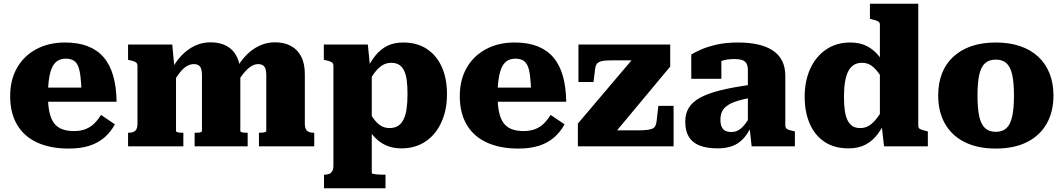

<svg xmlns="http://www.w3.org/2000/svg" viewBox="-20 -778 5656 1021"><path d="M235 -268Q235 -217 243 -181Q251 -145 267.5 -123Q284 -101 310.5 -91Q337 -81 373 -81Q410 -81 436.5 -92Q463 -103 482.5 -122.5Q502 -142 517 -167L591 -117Q569 -76 535.5 -47Q502 -18 455.5 -3Q409 12 345 12Q248 12 178 -20Q108 -52 71 -114.5Q34 -177 34 -267Q34 -353 70.5 -417Q107 -481 173 -516.5Q239 -552 326 -552Q396 -552 447 -532Q498 -512 531.5 -473Q565 -434 582 -374.5Q599 -315 600 -237H187V-312H433L414 -282Q412 -339 407.5 -375Q403 -411 393.5 -430.5Q384 -450 368 -458Q352 -466 330 -466Q307 -466 289.5 -456.5Q272 -447 260 -425Q248 -403 241.5 -364.5Q235 -326 235 -268Z M661 0V-72H663Q686 -72 698.5 -82Q711 -92 711 -120V-428Q711 -438 706.5 -443Q702 -448 693 -451.5Q684 -455 669 -458L661 -460V-541H896L908 -413L916 -414V-81Q916 -78 922 -75.5Q928 -73 936 -72.5Q944 -72 951 -72H955V0ZM1297 0H1015V-72H1018Q1026 -72 1034 -72.5Q1042 -73 1048 -75.5Q1054 -78 1054 -81V-379Q1054 -398 1050 -411Q1046 -424 1036.5 -430.5Q1027 -437 1010 -437Q991 -437 972 -425.5Q953 -414 933 -388Q913 -362 889 -320L892 -407Q914 -450 945.5 -483Q977 -516 1016 -534.5Q1055 -553 1099 -553Q1150 -553 1185.5 -533.5Q1221 -514 1239.5 -476.5Q1258 -439 1258 -384V-81Q1258 -78 1264 -75.5Q1270 -73 1278.5 -72.5Q1287 -72 1294 -72H1297ZM1651 0H1357V-72H1360Q1368 -72 1376.5 -73Q1385 -74 1390.5 -76Q1396 -78 1396 -81V-379Q1396 -398 1392 -411Q1388 -424 1378.5 -430.5Q1369 -437 1352 -437Q1333 -437 1314 -424.5Q1295 -412 1274.5 -387Q1254 -362 1232 -322L1235 -408Q1257 -451 1288.5 -483.5Q1320 -516 1359 -534.5Q1398 -553 1442 -553Q1492 -553 1527.5 -533.5Q1563 -514 1582 -476.5Q1601 -439 1601 -384V-120Q1601 -92 1613.5 -82Q1626 -72 1648 -72H1651Z M2030 223H1703V151H1705Q1720 151 1730.5 146.5Q1741 142 1747 131.5Q1753 121 1753 103V-428Q1753 -438 1748.5 -443Q1744 -448 1734.5 -451.5Q1725 -455 1710 -458L1702 -460V-541H1936L1951 -392L1957 -391V142Q1957 145 1966.5 147Q1976 149 1991 150Q2006 151 2022 151H2030ZM2114 11Q2069 11 2034 -4.5Q1999 -20 1971.5 -49Q1944 -78 1925 -120V-208Q1947 -174 1965 -149Q1983 -124 2003.5 -110.5Q2024 -97 2052 -97Q2077 -97 2095.5 -108Q2114 -119 2125.5 -142Q2137 -165 2142 -198.5Q2147 -232 2147 -277Q2147 -320 2143 -351Q2139 -382 2128.5 -403Q2118 -424 2101.5 -434Q2085 -444 2061 -444Q2034 -444 2012.5 -430.5Q1991 -417 1970.5 -389.5Q1950 -362 1925 -319V-398Q1948 -447 1975.5 -481.5Q2003 -516 2039 -534Q2075 -552 2124 -552Q2199 -552 2251 -517Q2303 -482 2330 -420.5Q2357 -359 2357 -277Q2357 -194 2327.5 -128.5Q2298 -63 2243.5 -26Q2189 11 2114 11Z M2626 -268Q2626 -217 2634 -181Q2642 -145 2658.5 -123Q2675 -101 2701.5 -91Q2728 -81 2764 -81Q2801 -81 2827.5 -92Q2854 -103 2873.5 -122.5Q2893 -142 2908 -167L2982 -117Q2960 -76 2926.5 -47Q2893 -18 2846.5 -3Q2800 12 2736 12Q2639 12 2569 -20Q2499 -52 2462 -114.5Q2425 -177 2425 -267Q2425 -353 2461.5 -417Q2498 -481 2564 -516.5Q2630 -552 2717 -552Q2787 -552 2838 -532Q2889 -512 2922.5 -473Q2956 -434 2973 -374.5Q2990 -315 2991 -237H2578V-312H2824L2805 -282Q2803 -339 2798.5 -375Q2794 -411 2784.5 -430.5Q2775 -450 2759 -458Q2743 -466 2721 -466Q2698 -466 2680.5 -456.5Q2663 -447 2651 -425Q2639 -403 2632.5 -364.5Q2626 -326 2626 -268Z M3244 -64 3231 -85H3380Q3403 -85 3419.5 -87Q3436 -89 3447 -93Q3458 -97 3463.5 -106Q3469 -115 3471 -129L3481 -215H3562V0H3053V-121L3356 -478L3419 -457H3235Q3212 -457 3195.5 -455.5Q3179 -454 3168.5 -449.5Q3158 -445 3152.5 -436.5Q3147 -428 3145 -414L3136 -342H3056V-541H3544V-424Z M3970 -327V-258Q3930 -250 3902 -241.5Q3874 -233 3856 -222Q3838 -211 3828.5 -199Q3819 -187 3815 -172.5Q3811 -158 3811 -142Q3811 -117 3818 -102.5Q3825 -88 3838 -82Q3851 -76 3870 -76Q3888 -76 3904.5 -84.5Q3921 -93 3937 -112Q3953 -131 3970 -162L3978 -112Q3958 -68 3933 -41Q3908 -14 3874.5 -1.5Q3841 11 3796 11Q3739 11 3700.5 -4Q3662 -19 3643 -50.5Q3624 -82 3624 -131Q3624 -174 3643 -205Q3662 -236 3703 -258.5Q3744 -281 3810 -297.5Q3876 -314 3970 -327ZM3977 0 3965 -108 3957 -105V-406Q3957 -424 3951 -437.5Q3945 -451 3929.5 -457.5Q3914 -464 3884 -464Q3842 -464 3814.5 -453Q3787 -442 3777 -428Q3767 -433 3765.5 -441Q3764 -449 3769 -457Q3774 -465 3786 -470.5Q3798 -476 3816 -476V-359H3656V-488Q3672 -498 3704.5 -513Q3737 -528 3787.5 -540Q3838 -552 3905 -552Q3964 -552 4010.5 -541.5Q4057 -531 4089.5 -509.5Q4122 -488 4139 -454.5Q4156 -421 4156 -376V-110Q4156 -101 4161 -95.5Q4166 -90 4175.5 -87Q4185 -84 4200 -81L4207 -79V0Z M4863 -110Q4863 -96 4874 -91Q4885 -86 4907 -81L4914 -79V0H4681L4667 -124L4659 -112V-647Q4659 -656 4653.5 -661Q4648 -666 4638 -669.5Q4628 -673 4614 -676L4606 -678V-758H4863ZM4502 -552Q4552 -552 4589.5 -533Q4627 -514 4655 -478.5Q4683 -443 4701 -392V-318Q4674 -360 4653.5 -388Q4633 -416 4612.5 -430Q4592 -444 4564 -444Q4538 -444 4520 -432.5Q4502 -421 4490.5 -398.5Q4479 -376 4473.5 -342Q4468 -308 4468 -264Q4468 -221 4472.5 -189.5Q4477 -158 4487.5 -137.5Q4498 -117 4514 -107Q4530 -97 4555 -97Q4582 -97 4603.5 -111Q4625 -125 4648 -156Q4671 -187 4701 -239V-162Q4678 -107 4649.5 -68Q4621 -29 4583 -9Q4545 11 4492 11Q4417 11 4365 -23.5Q4313 -58 4286 -120Q4259 -182 4259 -264Q4259 -347 4288.5 -412Q4318 -477 4372.5 -514.5Q4427 -552 4502 -552Z M5582 -270Q5582 -184 5546 -120.5Q5510 -57 5441.5 -22.5Q5373 12 5275 12Q5178 12 5109.5 -22.5Q5041 -57 5005 -120.5Q4969 -184 4969 -270Q4969 -335 4989 -387Q5009 -439 5049 -476Q5089 -513 5145.5 -532.5Q5202 -552 5275 -552Q5348 -552 5405 -532.5Q5462 -513 5501.5 -476Q5541 -439 5561.5 -387Q5582 -335 5582 -270ZM5178 -270Q5178 -201 5187.5 -158.5Q5197 -116 5218.5 -96.5Q5240 -77 5275 -77Q5311 -77 5332 -96.5Q5353 -116 5362.5 -158.5Q5372 -201 5372 -270Q5372 -339 5362.5 -381Q5353 -423 5332 -442Q5311 -461 5275 -461Q5240 -461 5218.5 -442Q5197 -423 5187.5 -381Q5178 -339 5178 -270Z"/></svg>

Font: Roboto Serif 20pt ExtraBold
Style: Regular
Weight: 800
Version: Version 1.008